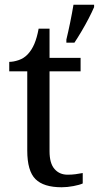

<svg xmlns="http://www.w3.org/2000/svg" viewBox="-20 -780 417 810"><path d="M240 10Q164 10 129.5 -24.5Q95 -59 95 -145V-479H19V-519Q37 -519 59 -526.5Q81 -534 97 -551Q114 -569 125 -595Q136 -621 143 -659H189V-536H320V-479H189V-142Q189 -91 210 -67Q231 -43 265 -43Q283 -43 298 -45Q313 -47 329 -50V-6Q316 0 290 5Q264 10 240 10ZM260 -613Q268 -646 276 -685Q284 -724 290 -760H377V-750Q368 -729 354 -702Q340 -675 324 -648Q308 -621 294 -600H260Z"/></svg>

Font: Noto Serif Toto
Style: Regular
Weight: 400
Designer: Monotype Design Team
Foundry: Monotype Imaging Inc.
Version: Version 2.001